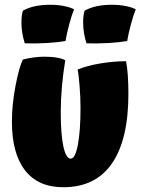

<svg xmlns="http://www.w3.org/2000/svg" viewBox="-20 -776 590 806"><path d="M246 10Q140 10 85 -61Q30 -132 30 -265Q30 -338 45.5 -417.5Q61 -497 76 -526Q99 -532 122.5 -535Q146 -538 166 -538Q197 -538 219.5 -534Q242 -530 254 -523Q245 -469 240 -413Q235 -357 235 -305Q235 -213 246 -161.5Q257 -110 277 -110Q296 -110 307 -169Q318 -228 318 -323Q318 -368 314 -416.5Q310 -465 306 -484Q344 -500 400 -509.5Q456 -519 509 -519Q514 -496 516.5 -460Q519 -424 519 -382Q519 -190 450 -90Q381 10 246 10ZM191 -756Q221 -756 247 -751Q273 -746 291 -737Q282 -716 271 -675.5Q260 -635 255 -604Q221 -598 179 -595.5Q137 -593 84 -594Q77 -616 73.5 -638Q70 -660 70 -681Q70 -697 71.5 -709Q73 -721 76 -731Q99 -744 127.5 -750Q156 -756 191 -756ZM450 -756Q480 -756 506 -751Q532 -746 550 -737Q541 -716 530 -675.5Q519 -635 514 -604Q480 -598 438 -595.5Q396 -593 343 -594Q336 -616 332.5 -638Q329 -660 329 -681Q329 -697 330.5 -709Q332 -721 335 -731Q358 -744 386.5 -750Q415 -756 450 -756Z"/></svg>

Font: Atma
Style: Bold
Weight: 700
Designer: Gregori Vincens, Jeremie Hornus, Riccardo Olocco, Yoann Minet.
Foundry: black foundry
Version: Version 1.102;PS 1.100;hotconv 1.0.86;makeotf.lib2.5.63406